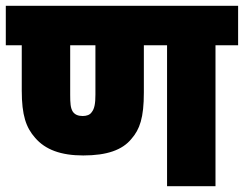

<svg xmlns="http://www.w3.org/2000/svg" viewBox="-20 -642 841 662"><path d="M723 -486H801V-622H0V-486H55V-330C55 -244 70 -202 101 -167C136 -126 190 -106 267 -106C349 -106 402 -125 433 -163C462 -196 476 -236 476 -323V-486H556V0H723ZM265 -242C249 -242 238 -247 231 -257C223 -270 222 -286 222 -316V-486H309V-316C309 -286 306 -267 296 -255C290 -246 279 -242 265 -242Z"/></svg>

Font: Noto Sans Devanagari UI SemiCondensed Black
Style: Regular
Weight: 900
Width: 4
Designer: Jelle Bosma - Monotype Design Team
Foundry: Monotype Imaging Inc.
Version: Version 2.004